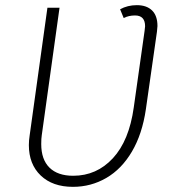

<svg xmlns="http://www.w3.org/2000/svg" viewBox="-20 -714 675 745"><path d="M591 -613Q591 -607 589 -591L546 -290Q532 -194 492 -126Q452 -58 392.5 -23.5Q333 11 263 11Q184 11 138 -33Q92 -77 92 -151Q92 -169 95 -188L164 -684H211L142 -189Q140 -177 140 -155Q140 -95 172 -63.5Q204 -32 264 -32Q355 -32 418 -100Q481 -168 499 -297L541 -594Q543 -608 543 -612Q543 -654 504 -654Q479 -654 460 -644L446 -678Q475 -694 511 -694Q549 -694 570 -673.5Q591 -653 591 -613Z"/></svg>

Font: Fira Sans ExtraLight
Style: Italic
Weight: 275
Italic angle: -8°
Designer: Carrois Corporate & Edenspiekermann AG
Foundry: Carrois Corporate GbR & Edenspiekermann AG
Version: Version 4.203